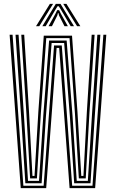

<svg xmlns="http://www.w3.org/2000/svg" viewBox="-20 -981 604 1001"><path d="M88.2 0 30.2 -800H45.5L101.8 -12.8H207.5L261.8 -744H302L356.2 -12.8H462.2L519 -800H534.2L476 0H342.8L288.5 -731.2H275.2L220.8 0ZM112.2 -25.5 90 -374 61 -800H76.8L104.5 -383.5L126 -38.2H183.5L205.8 -379.2L236 -769.5H327.5L358 -378.5L380 -38.2H438L459.5 -382.2L487.5 -800H503.2L474 -372.8L451.8 -25.5H366.8L344.8 -367.2L314.5 -756.8H249.2L219 -367.8L197 -25.5ZM137 -51 117.5 -391.8 91 -800H106.2L131.2 -399.2L149.2 -63.8H160L180 -399.5L208.2 -795H355.5L383.8 -398.2L403.8 -63.8H415L432.8 -397.5L458 -800H473.2L446.2 -390.8L427 -51H391L370.8 -388.8L342.5 -782.2H221.2L193 -390.2L172.5 -51ZM167.8 -844.5 240.2 -961H256.8L184.8 -844.5ZM200.8 -844.5 271 -961H295.5L365.8 -844.5H348.5L299.2 -928L286.5 -948.5H280L267.2 -927.8L218.2 -844.5ZM233.2 -844.5 269.5 -910.2 278.2 -928.2H288.2L297 -910.2L333.8 -844.5H316.2L287.5 -900.8L284.8 -912.5H281.8L279 -900.8L250.8 -844.5ZM381.8 -844.5 309.8 -961H326.2L398.8 -844.5Z"/></svg>

Font: Big Shoulders Inline Display Thin Medium
Style: Regular
Weight: 500
Version: Version 2.002